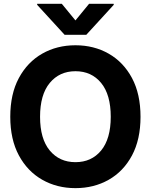

<svg xmlns="http://www.w3.org/2000/svg" viewBox="-20 -974 789 1004"><path d="M374.5 9.8Q277.8 9.8 200.7 -34.2Q123.5 -78.1 78.6 -161.6Q33.7 -245.1 33.7 -363.3Q33.7 -482.4 78.6 -565.9Q123.5 -649.4 200.7 -693.4Q277.8 -737.3 374.5 -737.3Q471.2 -737.3 548.3 -693.4Q625.5 -649.4 670.2 -565.9Q714.8 -482.4 714.8 -363.3Q714.8 -244.6 670.2 -161.1Q625.5 -77.6 548.3 -33.9Q471.2 9.8 374.5 9.8ZM374.5 -126Q458.5 -126 508.8 -187Q559.1 -248 559.1 -363.3Q559.1 -479 508.8 -540.3Q458.5 -601.6 374.5 -601.6Q291 -601.6 240.2 -540.3Q189.5 -479 189.5 -363.3Q189.5 -248 240.2 -187Q291 -126 374.5 -126ZM303.2 -954.1 374.5 -867.2 445.8 -954.1H574.7V-948.7L431.2 -792H317.9L174.3 -948.7V-954.1Z"/></svg>

Font: Inter Tight
Style: Bold
Weight: 700
Designer: Rasmus Andersson
Foundry: rsms
Version: Version 3.004; ttfautohint (v1.8.4.7-5d5b)